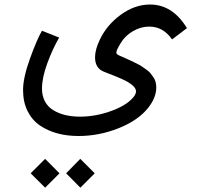

<svg xmlns="http://www.w3.org/2000/svg" viewBox="-20 -408 942 862"><path d="M276.9 370.1 340.3 305.2 405.3 370.1 340.8 434.6ZM117.7 370.1 182.6 305.2 247.1 370.1 182.6 434.6ZM168.5 -270 245.6 -239.3Q216.3 -189 192.4 -124Q168.5 -59.1 168.5 -9.8Q168.5 22.9 182.1 47.9Q195.8 72.8 219.7 86.9Q266.6 115.7 339.6 115.7Q412.6 115.7 485.6 87.9Q558.6 60.1 585 20Q590.8 9.8 590.8 2.7Q590.8 -4.4 586.2 -12.2Q581.5 -20 572 -27.3Q562.5 -34.7 552.7 -40.5Q543 -46.4 527.3 -53.2Q511.7 -60.1 501 -64.5Q490.2 -68.8 472.7 -75.7Q455.1 -82.5 446.8 -85.9Q406.7 -101.6 406.7 -150.9Q406.7 -185.1 428.2 -230Q460 -296.9 522.9 -342.3Q585.9 -387.7 653.3 -387.7Q754.9 -387.7 819.3 -281.7L752.4 -231Q712.9 -288.6 649.9 -288.6Q611.8 -288.6 576.9 -268.1Q542 -247.6 523.4 -216.8Q502.4 -183.6 502.4 -172.4Q502.4 -167 506.1 -164.1Q509.8 -161.1 516.8 -158.2Q523.9 -155.3 542 -147.2Q560.1 -139.2 567.6 -135.5Q575.2 -131.8 591.6 -123.8Q607.9 -115.7 615.7 -110.4Q623.5 -105 636.2 -96.2Q648.9 -87.4 655.3 -79.3Q661.6 -71.3 668.9 -61Q681.6 -42.5 681.6 -15.6Q681.6 29.8 646 75.2Q601.1 132.3 512.9 167.5Q424.8 202.6 332.5 202.6Q229 202.6 159.2 155.3Q124 131.3 103.8 90.8Q83.5 50.3 83.5 -4.2Q83.5 -58.6 114.7 -145.3Q146 -231.9 168.5 -270Z"/></svg>

Font: GanjNamehSans
Style: Regular
Weight: 400
Designer: Mohammad Saleh Souzanchi
Foundry: http://font-store.ir
Version: Version:0.0.4;RFB:1.2.5;Building:2016-12-11 09:43:53.670092